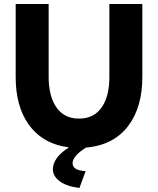

<svg xmlns="http://www.w3.org/2000/svg" viewBox="-20 -730 787 955"><path d="M256 -203Q222 -258 222 -347V-710H58V-347Q58 -205 119 -116Q189 -14 323 3Q243 54 243 112Q243 146 277 171.5Q311 197 375 205L406 121Q374 120 357.5 110Q341 100 341 82Q341 46 408 4Q548 -8 621 -108Q688 -200 688 -347V-710H524V-347Q524 -258 491 -204Q452 -140 373 -140Q295 -140 256 -203Z"/></svg>

Font: RT Raleway ExtraBold
Style: Regular
Weight: 400
Designer: Matt McInerney, Pablo Impallari, Rodrigo Fuenzalida — Edited by Milan Moffatt in April 2016
Foundry: Matt McInerney, Pablo Impallari, Rodrigo Fuenzalida — Edited by Milan Moffatt in April 2016
Version: Version 3.001